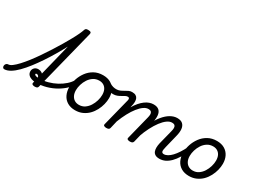

<svg xmlns="http://www.w3.org/2000/svg" viewBox="-199 -1604 3062 2323"><g transform="rotate(30 1332.0 -442.0)"><path d="M-113 17Q-127 17 -133.5 5.5Q-140 -6 -138 -20.5Q-136 -35 -125.5 -46.5Q-115 -58 -98 -58Q-76 -58 -44.5 -81.5Q-13 -105 25 -146Q63 -187 104.5 -240.5Q146 -294 188 -355.5Q230 -417 271 -480.5Q312 -544 348 -605Q384 -666 413 -718.5Q442 -771 460.5 -811Q479 -851 485 -871Q491 -891 500.5 -897Q510 -903 530 -903Q559 -903 568 -894Q577 -885 572 -867L357 -11Q354 2 344 8.5Q334 15 311 15Q294 15 281 8Q268 1 272 -16L418 -605Q382 -537 339.5 -465Q297 -393 250.5 -323.5Q204 -254 156.5 -192.5Q109 -131 62 -83.5Q15 -36 -29.5 -9.5Q-74 17 -113 17Z M301 -34Q267 -34 238 -43.5Q209 -53 191.5 -72.5Q174 -92 174 -121Q174 -149 194 -169.5Q214 -190 248 -190Q274 -190 294.5 -177.5Q315 -165 324.5 -145.5Q334 -126 329 -103L288 -88Q292 -102 287.5 -111Q283 -120 275 -125.5Q267 -131 258 -131Q244 -131 244 -120Q244 -110 260 -103.5Q276 -97 308 -97Q369 -97 429.5 -113.5Q490 -130 542.5 -158.5Q595 -187 635.5 -223Q676 -259 698 -298Q707 -313 721.5 -313.5Q736 -314 745.5 -304.5Q755 -295 746 -279Q720 -229 675 -185Q630 -141 571 -107Q512 -73 443 -53.5Q374 -34 301 -34Z M877 19Q814 19 769 -7.5Q724 -34 700.5 -82Q677 -130 677 -192Q677 -247 695.5 -304Q714 -361 750 -410Q786 -459 839.5 -489Q893 -519 963 -519Q1026 -519 1070.5 -493Q1115 -467 1138.5 -420.5Q1162 -374 1162 -314Q1162 -272 1150.5 -226Q1139 -180 1116 -136Q1093 -92 1059 -57.5Q1025 -23 979 -2Q933 19 877 19ZM885 -61Q930 -61 964.5 -84.5Q999 -108 1022.5 -145Q1046 -182 1058.5 -224.5Q1071 -267 1071 -306Q1071 -348 1057 -377.5Q1043 -407 1017 -423Q991 -439 956 -439Q910 -439 874.5 -416Q839 -393 815 -356.5Q791 -320 778.5 -278Q766 -236 766 -198Q766 -155 781 -124.5Q796 -94 822.5 -77.5Q849 -61 885 -61Z M1178 -380Q1161 -380 1139.5 -385.5Q1118 -391 1097.5 -400.5Q1077 -410 1060 -421Q1051 -428 1049.5 -440.5Q1048 -453 1052.5 -465Q1057 -477 1066 -482.5Q1075 -488 1085 -481Q1115 -462 1138 -456.5Q1161 -451 1181 -451Q1209 -451 1232.5 -461Q1256 -471 1277.5 -484Q1299 -497 1320.5 -507.5Q1342 -518 1367 -518Q1380 -518 1386.5 -506.5Q1393 -495 1392 -480.5Q1391 -466 1380.5 -454.5Q1370 -443 1350 -443Q1334 -443 1316 -433.5Q1298 -424 1277.5 -411.5Q1257 -399 1232.5 -389.5Q1208 -380 1178 -380Z M1311 15Q1294 15 1281 8Q1268 1 1273 -16L1372 -408Q1375 -424 1370.5 -433.5Q1366 -443 1351 -443Q1336 -443 1330.5 -454.5Q1325 -466 1328 -480.5Q1331 -495 1341 -506.5Q1351 -518 1367 -518Q1401 -518 1419.5 -507Q1438 -496 1446 -478Q1454 -460 1454.5 -437.5Q1455 -415 1451 -394L1441 -347Q1466 -390 1494 -422.5Q1522 -455 1551 -476.5Q1580 -498 1609.5 -508.5Q1639 -519 1668 -519Q1719 -519 1745 -495Q1771 -471 1775.5 -427.5Q1780 -384 1766 -327L1688 -11Q1684 2 1673.5 8.5Q1663 15 1641 15Q1623 15 1610 8Q1597 1 1602 -16L1685 -346Q1692 -372 1692 -393Q1692 -414 1680.5 -426.5Q1669 -439 1640 -439Q1609 -439 1575.5 -415.5Q1542 -392 1507.5 -348.5Q1473 -305 1441.5 -246Q1410 -187 1383 -117L1358 -11Q1355 2 1344.5 8.5Q1334 15 1311 15ZM2054 17Q2016 17 1994.5 3.5Q1973 -10 1964.5 -32.5Q1956 -55 1956.5 -84Q1957 -113 1964 -144L2015 -346Q2022 -372 2022 -393Q2022 -414 2010.5 -426.5Q1999 -439 1970 -439Q1938 -439 1902.5 -413.5Q1867 -388 1832 -341.5Q1797 -295 1764.5 -232Q1732 -169 1706 -94H1669Q1696 -198 1732.5 -277Q1769 -356 1813 -410Q1857 -464 1904.5 -491.5Q1952 -519 1999 -519Q2050 -519 2076 -494.5Q2102 -470 2106.5 -427Q2111 -384 2096 -327L2051 -144Q2038 -95 2043.5 -76.5Q2049 -58 2074 -58Q2089 -58 2095.5 -46.5Q2102 -35 2099.5 -20.5Q2097 -6 2086 5.5Q2075 17 2054 17Z M2055 17Q2041 17 2034 5.5Q2027 -6 2029 -20.5Q2031 -35 2042 -46.5Q2053 -58 2074 -58Q2099 -58 2126 -73.5Q2153 -89 2180 -117.5Q2207 -146 2233.5 -186.5Q2260 -227 2285 -278Q2292 -292 2305.5 -291.5Q2319 -291 2328.5 -281.5Q2338 -272 2332 -259Q2302 -191 2270 -139Q2238 -87 2203.5 -52.5Q2169 -18 2132 -0.5Q2095 17 2055 17Z M2467 19Q2404 19 2359 -7.5Q2314 -34 2290.5 -82Q2267 -130 2267 -192Q2267 -247 2285.5 -304Q2304 -361 2340 -410Q2376 -459 2429.5 -489Q2483 -519 2553 -519Q2616 -519 2660.5 -493Q2705 -467 2728.5 -420.5Q2752 -374 2752 -314Q2752 -272 2740.5 -226Q2729 -180 2706 -136Q2683 -92 2649 -57.5Q2615 -23 2569 -2Q2523 19 2467 19ZM2475 -61Q2520 -61 2554.5 -84.5Q2589 -108 2612.5 -145Q2636 -182 2648.5 -224.5Q2661 -267 2661 -306Q2661 -348 2647 -377.5Q2633 -407 2607 -423Q2581 -439 2546 -439Q2500 -439 2464.5 -416Q2429 -393 2405 -356.5Q2381 -320 2368.5 -278Q2356 -236 2356 -198Q2356 -155 2371 -124.5Q2386 -94 2412.5 -77.5Q2439 -61 2475 -61Z"/></g></svg>

Font: Playwrite DE SAS
Style: Regular
Weight: 400
Designer: Veronika Burian, José Scaglione
Foundry: TypeTogether
Version: Version 1.002